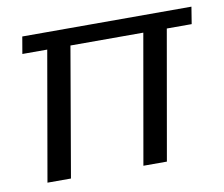

<svg xmlns="http://www.w3.org/2000/svg" viewBox="-63 -592 779 668"><g transform="rotate(-10 326.5 -258.0)"><path d="M475.1 0H392.1L472.2 -456.1H214.8L136.2 0H53.2L132.8 -456.1H44.9L55.2 -516.1H652.8L643.1 -456.1H555.2Z"/></g></svg>

Font: Creato Display
Style: Italic
Weight: 400
Italic angle: -10°
Version: Version 1.000